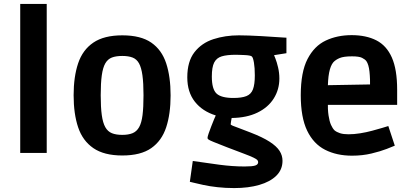

<svg xmlns="http://www.w3.org/2000/svg" viewBox="-20 -779 2096 978"><path d="M83 0V-759H218V0Z M603 13Q510 13 455.5 -24.5Q401 -62 378 -130.5Q355 -199 355 -294Q355 -388 378 -456.5Q401 -525 455.5 -562Q510 -599 603 -599Q697 -599 750.5 -562Q804 -525 826.5 -456.5Q849 -388 849 -293Q849 -199 826.5 -130.5Q804 -62 750.5 -24.5Q697 13 603 13ZM603 -92Q634 -92 655 -100.5Q676 -109 688.5 -131Q701 -153 706 -192.5Q711 -232 711 -294Q711 -356 705.5 -395.5Q700 -435 688 -456.5Q676 -478 655 -486Q634 -494 603 -494Q571 -494 550 -486Q529 -478 516.5 -456.5Q504 -435 498.5 -395.5Q493 -356 493 -294Q493 -232 498.5 -192.5Q504 -153 516.5 -131Q529 -109 550 -100.5Q571 -92 603 -92Z M1173 179Q1129 179 1088 174.5Q1047 170 1015.5 163Q984 156 965.5 151.5Q947 147 947 147L962 41Q1029 51 1097 60Q1165 69 1226 69Q1266 69 1280.5 64Q1295 59 1295 47Q1295 41 1290.5 36Q1286 31 1270.5 23.5Q1255 16 1223 4Q1191 -8 1136 -29Q1090 -47 1069 -55.5Q1048 -64 1042.5 -68Q1037 -72 1037 -76Q1037 -83 1043 -100Q1049 -117 1056.5 -136.5Q1064 -156 1070.5 -171.5Q1077 -187 1079 -191Q1011 -212 972.5 -261Q934 -310 934 -385Q934 -466 970.5 -513Q1007 -560 1067 -579.5Q1127 -599 1197 -599Q1217 -599 1248 -598Q1279 -597 1312 -595Q1345 -593 1374 -591Q1403 -589 1421 -588Q1439 -587 1439 -587V-508L1376 -498Q1376 -498 1383 -480.5Q1390 -463 1396.5 -435.5Q1403 -408 1403 -379Q1403 -323 1374.5 -277.5Q1346 -232 1291.5 -205.5Q1237 -179 1160 -178Q1159 -173 1157 -161Q1155 -149 1155 -146Q1155 -143 1165.5 -138.5Q1176 -134 1198.5 -126Q1221 -118 1256 -104Q1318 -80 1353.5 -57Q1389 -34 1404 -10.5Q1419 13 1419 40Q1419 85 1387.5 116Q1356 147 1300.5 163Q1245 179 1173 179ZM1169 -280Q1211 -280 1235 -289.5Q1259 -299 1268.5 -324Q1278 -349 1278 -395Q1278 -434 1273.5 -460Q1269 -486 1263 -491Q1261 -494 1250.5 -496Q1240 -498 1226.5 -498.5Q1213 -499 1201 -499.5Q1189 -500 1181 -500Q1136 -500 1109.5 -492Q1083 -484 1071 -460.5Q1059 -437 1059 -389Q1059 -325 1083 -302.5Q1107 -280 1169 -280Z M1773 14Q1695 14 1636 -16Q1577 -46 1544.5 -113.5Q1512 -181 1512 -294Q1512 -412 1546.5 -478.5Q1581 -545 1639.5 -572.5Q1698 -600 1771 -600Q1845 -600 1897 -573.5Q1949 -547 1976 -486Q2003 -425 2003 -322V-245H1589L1650 -265Q1649 -221 1653.5 -191Q1658 -161 1666 -143Q1674 -125 1684 -115Q1695 -106 1712 -100.5Q1729 -95 1755 -95Q1783 -95 1814.5 -100Q1846 -105 1875.5 -113Q1905 -121 1927 -127.5Q1949 -134 1958 -137L1991 -37Q1982 -33 1950 -20.5Q1918 -8 1872 3Q1826 14 1773 14ZM1650 -318 1590 -344 1927 -350 1865 -324Q1866 -378 1862 -414.5Q1858 -451 1846 -468Q1839 -477 1824 -484.5Q1809 -492 1773 -492Q1731 -492 1710.5 -483.5Q1690 -475 1678 -462Q1649 -428 1650 -318Z"/></svg>

Font: Ruda ExtraBold
Style: Regular
Weight: 800
Designer: Mariela Monsalve and Angelina Sanchez
Foundry: Mariela Monsalve and Angelina Sanchez
Version: Version 2.000